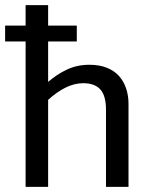

<svg xmlns="http://www.w3.org/2000/svg" viewBox="-30 -730 591 750"><path d="M270 -630V-568H158V-410Q191 -439 231 -458Q271 -477 319 -477Q358 -477 387 -465.5Q416 -454 434.5 -433.5Q453 -413 462.5 -385Q472 -357 472 -324V0H384V-302Q384 -356 362 -380.5Q340 -405 295 -405Q261 -405 226.5 -388Q192 -371 158 -340V0H70V-568H-10V-630H70V-710H158V-630Z"/></svg>

Font: Mukta
Style: Regular
Weight: 400
Designer: Girish Dalvi and Yashodeep Gholap
Foundry: Ek Type
Version: Version 2.538;PS 1.001;hotconv 16.6.51;makeotf.lib2.5.65220;